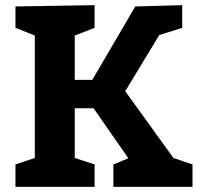

<svg xmlns="http://www.w3.org/2000/svg" viewBox="-20 -725 775 745"><path d="M347 -87V0H40V-87L115 -112V-587L40 -617V-700L347 -705V-617L270 -587V-415H338L505 -700L687 -705V-617L598 -589L466 -371L653 -112L727 -87V0H420V-87L478 -111L343 -305H270V-112Z"/></svg>

Font: BitterBold
Style: Bold
Weight: 700
Designer: Sol Matas
Foundry: Sol Matas
Version: Version 001.001